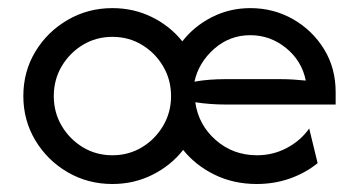

<svg xmlns="http://www.w3.org/2000/svg" viewBox="-20 -445 880 473"><path d="M256.9 8.3Q196.5 8.3 146.5 -20.8Q96.5 -50 67 -99.3Q37.5 -148.6 37.5 -208.3Q37.5 -268.8 67 -317.7Q96.5 -366.7 146.5 -395.8Q196.5 -425 256.9 -425Q309.7 -425 354.5 -402.8Q399.3 -380.6 429.2 -343.1Q458.3 -380.6 502.1 -402.8Q545.8 -425 596.5 -425Q654.2 -425 702.1 -397.6Q750 -370.1 778.5 -323.6Q806.9 -277.1 806.9 -218.1Q806.9 -218.1 806.9 -187.5Q806.9 -187.5 534.7 -187.5Q516.7 -187.5 497.9 -188.9Q479.2 -190.3 461.1 -193.1Q468.8 -137.5 511.5 -100Q554.2 -62.5 613.2 -62.5Q652.8 -62.5 686.8 -80.6Q720.8 -98.6 741.7 -128.5Q741.7 -128.5 762.5 -43.1Q732.6 -18.8 694.1 -5.2Q655.6 8.3 612.5 8.3Q555.6 8.3 508.7 -14.6Q461.8 -37.5 431.2 -75.7Q401.4 -37.5 355.9 -14.6Q310.4 8.3 256.9 8.3ZM256.9 -62.5Q297.2 -62.5 329.9 -82.3Q362.5 -102.1 381.9 -135.1Q401.4 -168.1 401.4 -208.3Q401.4 -248.6 381.9 -281.6Q362.5 -314.6 329.9 -334.4Q297.2 -354.2 256.9 -354.2Q216.7 -354.2 184 -334.4Q151.4 -314.6 131.9 -281.6Q112.5 -248.6 112.5 -208.3Q112.5 -168.1 131.9 -135.1Q151.4 -102.1 184 -82.3Q216.7 -62.5 256.9 -62.5ZM459 -243.8Q477.8 -247.2 496.9 -248.6Q516 -250 534.7 -250H672.9Q688.2 -250 703.1 -249Q718.1 -247.9 733.3 -246.5Q723.6 -295.1 684.7 -326.7Q645.8 -358.3 596.5 -358.3Q545.8 -358.3 507.6 -324.7Q469.4 -291 459 -243.8Z"/></svg>

Font: co2trust
Style: Regular
Weight: 400
Designer: Kristian Moeller
Foundry: Dicotype
Version: Version 1.000